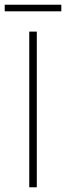

<svg xmlns="http://www.w3.org/2000/svg" viewBox="-24 -794 280 814"><path d="M100 0V-660H132V0ZM-4 -746V-774H236V-746Z"/></svg>

Font: SourceSans3VF
Style: Regular
Weight: 200
Designer: Paul D. Hunt
Foundry: Adobe
Version: Version 3.052;hotconv 1.1.0;makeotfexe 2.6.0